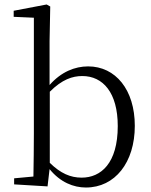

<svg xmlns="http://www.w3.org/2000/svg" viewBox="-20 -822 671 856"><path d="M363 14C493 14 581 -98 581 -261C581 -422 495 -526 373 -526C314 -526 253 -502 201 -443V-639L204 -793L188 -802L41 -774V-747L131 -743V-227C131 -173 130 -90 129 -35L43 -27V0L192 9L201 -68C249 -9 308 14 363 14ZM202 -413C257 -468 303 -483 347 -483C439 -483 505 -409 505 -260C505 -94 430 -30 344 -30C294 -30 250 -49 202 -96Z"/></svg>

Font: Noto Serif TC Light
Style: Regular
Weight: 300
Designer: Ryoko NISHIZUKA 西塚涼子 (kana & ideographs); Frank Grießhammer (Latin, Greek & Cyrillic); Wenlong ZHANG 张文龙 (bopomofo); San
Foundry: Adobe
Version: Version 2.001;hotconv 1.1.0;makeotfexe 2.6.0